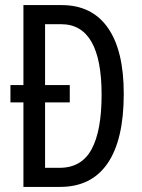

<svg xmlns="http://www.w3.org/2000/svg" viewBox="-20 -734 556 754"><path d="M222 -714Q341 -714 403.5 -625Q466 -536 466 -366Q466 -185 402.5 -92.5Q339 0 216 0H72V-332H21V-400H72V-714ZM220 -639H157V-400H254V-332H157V-75H214Q300 -75 339.5 -147.5Q379 -220 379 -362Q379 -639 220 -639Z"/></svg>

Font: Noto Sans Tamil ExtraCondensed
Style: Regular
Weight: 400
Width: 2
Designer: Jelle Bosma - Monotype Design Team
Foundry: Monotype Imaging Inc.
Version: Version 2.004; ttfautohint (v1.8.4.7-5d5b)